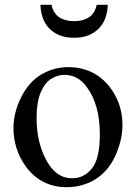

<svg xmlns="http://www.w3.org/2000/svg" viewBox="-20 -763 566 798"><path d="M263 -484Q370 -484 435 -403Q489 -333 489 -244Q489 -181 459.5 -116Q430 -51 376.5 -18Q323 15 258 15Q151 15 88 -70Q36 -142 36 -230Q36 -295 68 -359Q100 -423 152 -453.5Q204 -484 263 -484ZM247 -452Q220 -452 193 -435.5Q166 -419 149 -378.5Q132 -338 132 -273Q132 -172 172.5 -97Q213 -22 280 -22Q329 -22 362 -63Q395 -104 395 -204Q395 -329 340 -402Q304 -452 247 -452ZM288 -606Q252 -606 226 -617Q200 -628 183 -646.5Q166 -665 157.5 -690Q149 -715 148 -743H194Q202 -707 226.5 -691Q251 -675 288 -675Q325 -675 349.5 -691Q374 -707 382 -743H428Q427 -715 418.5 -690Q410 -665 392.5 -646.5Q375 -628 349.5 -617Q324 -606 288 -606Z"/></svg>

Font: MM Ethnic
Style: Regular
Weight: 400
Designer: Khon Soe Zaw Thu
Version: Version 1.00 July 18, 2016, initial release